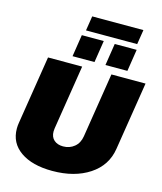

<svg xmlns="http://www.w3.org/2000/svg" viewBox="-148 -1145 1073 1268"><g transform="rotate(15 389.0 -511.0)"><path d="M306.7 -937.5 322.5 -1037.5H672.5L656.7 -937.5ZM490 -750 513.3 -900H663.3L640 -750ZM265 -750 288.3 -900H438.3L415 -750ZM33.3 -193.3Q33.3 -214.2 36.7 -233.3L110.8 -700H344.2L274.2 -258.3Q272.5 -243.3 272.5 -237.5Q272.5 -200 295.8 -179.2Q319.2 -158.3 358.3 -158.3Q402.5 -158.3 434.6 -184.6Q466.7 -210.8 474.2 -258.3L544.2 -700H777.5L703.3 -233.3Q685 -116.7 583.8 -50Q482.5 16.7 330.8 16.7Q193.3 16.7 113.3 -39.2Q33.3 -95 33.3 -193.3Z"/></g></svg>

Font: BoonTook
Style: Italic
Weight: 400
Italic angle: -9°
Designer: Sungsit Sawaiwan
Foundry: FontUni
Version: Version 3.0